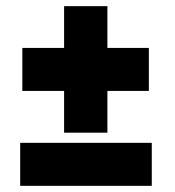

<svg xmlns="http://www.w3.org/2000/svg" viewBox="-20 -625 569 623"><path d="M328.5 -330V-194.5H188V-330H52.5V-469.5H188V-605H328.5V-469.5H463V-330ZM45.5 -22V-161.5H472.5V-22Z"/></svg>

Font: League Spartan ExtraBold
Style: Regular
Weight: 800
Foundry: The League of Moveable Type
Version: Version 2.002